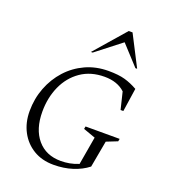

<svg xmlns="http://www.w3.org/2000/svg" viewBox="-147 -922 932 1042"><g transform="rotate(20 319.0 -401.0)"><path d="M281 10Q214 10 164.5 -20Q115 -50 87.5 -102Q60 -154 60 -220Q60 -292 84.5 -355.5Q109 -419 153 -467.5Q197 -516 257 -543.5Q317 -571 389 -571Q447 -571 484 -560.5Q521 -550 558 -529L538 -394H522L498 -493Q454 -534 380 -534Q300 -534 243 -494.5Q186 -455 156 -388.5Q126 -322 126 -241Q126 -140 175.5 -81.5Q225 -23 311 -23Q336 -23 361 -27.5Q386 -32 413 -43L441 -205L371 -230L374 -245H571L568 -230L505 -205L477 -51Q440 -22 390 -6Q340 10 281 10ZM263 -635 417 -812H439L530 -635H520L417 -747L273 -635Z"/></g></svg>

Font: Spectral SC Light
Style: Italic
Weight: 300
Italic angle: -10°
Designer: Jean-Baptiste Levee
Foundry: Production Type
Version: Version 2.001